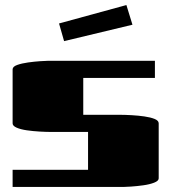

<svg xmlns="http://www.w3.org/2000/svg" viewBox="-20 -741 679 761"><path d="M594 -500V-432H310V-286H426Q434 -286 454.5 -286Q475 -286 501.5 -284.5Q528 -283 552.5 -279.5Q577 -276 593 -269.5Q609 -263 609 -252V-34Q609 -24 591 -17Q573 -10 547.5 -6.5Q522 -3 499.5 -1.5Q477 0 469 0H30V-68H329V-218H213Q205 -218 184.5 -218Q164 -218 137.5 -219.5Q111 -221 86.5 -224.5Q62 -228 46 -235Q30 -242 30 -252V-466Q30 -477 48 -483.5Q66 -490 91.5 -493.5Q117 -497 139.5 -498.5Q162 -500 170 -500ZM481 -721 505 -643 234 -578 214 -648Z"/></svg>

Font: Gajraj One
Style: Regular
Weight: 400
Designer: Saurabh Sharma
Foundry: Saurabh Sharma
Version: Version 1.000